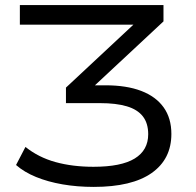

<svg xmlns="http://www.w3.org/2000/svg" viewBox="-20 -725 770 754"><path d="M348 9Q283 9 225.5 -1Q168 -11 121.5 -30Q75 -49 43 -77L80 -148Q131 -107 198 -88.5Q265 -70 347 -70Q456 -70 509 -102.5Q562 -135 562 -198Q562 -241 541 -268Q520 -295 478 -307.5Q436 -320 373 -320H239V-381L536 -658L539 -628H58V-705H622V-641L326 -365L317 -390H394Q477 -390 534.5 -368Q592 -346 622.5 -303.5Q653 -261 653 -199Q653 -100 575.5 -45.5Q498 9 348 9Z"/></svg>

Font: Nunito Sans 10pt SemiExpanded
Style: Regular
Weight: 400
Width: 6
Designer: Vernon Adams
Foundry: Vernon Adams
Version: Version 3.101;gftools[0.9.27]